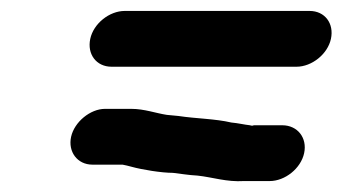

<svg xmlns="http://www.w3.org/2000/svg" viewBox="-20 -482 626 351"><path d="M149 -181H204C209 -180 214 -179 221 -177C239 -172 275 -166 296 -166C314 -164 323 -162 341 -161C369 -158 394 -149 426 -151H473C501 -151 530 -174 536 -202C542 -230 524 -253 496 -253H444C442 -252 440 -252 437 -253C427 -254 415 -257 403 -258C373 -265 339 -265 306 -270L285 -272C265 -275 244 -283 220 -283H172C145 -283 116 -259 110 -232C104 -205 121 -181 149 -181ZM184 -360H522C550 -360 579 -383 585 -411C591 -439 574 -462 546 -462H208C180 -462 151 -439 145 -411C139 -383 156 -360 184 -360Z"/></svg>

Font: Electronic
Style: UltBlkIt
Weight: 500
Version: Version 1.011